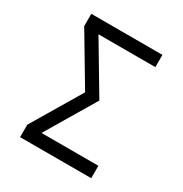

<svg xmlns="http://www.w3.org/2000/svg" viewBox="-171 -863 942 991"><g transform="rotate(30 300.0 -367.5)"><path d="M88 0V-74L263 -368L88 -662V-735H512V-662H173L348 -368L173 -74H512V0Z"/></g></svg>

Font: Iosevka Meiseki Sans
Style: Regular
Weight: 400
Monospace: yes
Designer: Belleve Invis
Foundry: Belleve Invis
Version: Version 11.2.6; ttfautohint (v1.8.4)